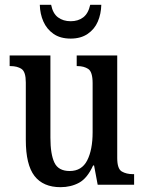

<svg xmlns="http://www.w3.org/2000/svg" viewBox="-20 -766 597 796"><path d="M231 10Q159 10 123 -36.5Q87 -83 87 -186V-424Q87 -468 69.5 -480Q52 -492 23 -492H20V-536H189V-195Q189 -127 205.5 -92Q222 -57 269 -57Q319 -57 341.5 -101Q364 -145 364 -218V-421Q364 -468 346 -480Q328 -492 301 -492H298V-536H466V-111Q466 -66 485 -55Q504 -44 531 -44H536V0H385L370 -80H366Q342 -27 308 -8.5Q274 10 231 10ZM273 -606Q230 -606 202 -625.5Q174 -645 160 -676.5Q146 -708 145 -746H192Q199 -710 220.5 -694Q242 -678 273 -678Q304 -678 325 -694Q346 -710 354 -746H400Q399 -708 385.5 -676.5Q372 -645 343.5 -625.5Q315 -606 273 -606Z"/></svg>

Font: Noto Serif Tamil Condensed Medium
Style: Italic
Weight: 500
Width: 3
Italic angle: -12°
Designer: Indian Type Foundry, Tom Grace, and the Monotype Design Team
Foundry: Monotype Imaging Inc.
Version: Version 2.003; ttfautohint (v1.8.4.7-5d5b)